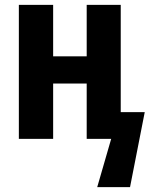

<svg xmlns="http://www.w3.org/2000/svg" viewBox="-20 -567 619 784"><path d="M57 0V-547H197V-337H334V-547H473V-109H571L511 197H377L434 0H334V-226H197V0Z"/></svg>

Font: Noto Sans Display Condensed
Style: Bold
Weight: 700
Width: 3
Designer: Monotype Design Team
Foundry: Monotype Imaging Inc.
Version: Version 2.003